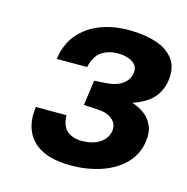

<svg xmlns="http://www.w3.org/2000/svg" viewBox="-77 -919 599 616"><g transform="rotate(15 222.0 -611.0)"><path d="M210 -377.1Q123.2 -377.1 83.4 -417.5Q43.7 -457.9 53.4 -529.3H155Q156.6 -491.9 175.6 -477.1Q194.6 -462.3 222.3 -462.3Q260.4 -462.3 283.5 -478Q306.6 -493.8 310.4 -518.6Q313.5 -542.2 295.4 -557.1Q277.3 -572.1 244.3 -573.3L200.6 -575.5L212.2 -659.2L251.9 -661.7Q284.3 -663.6 304.7 -677.9Q325.1 -692.2 328.6 -716.1Q331.7 -739.1 312.6 -751.4Q293.4 -763.6 263.8 -763.6Q233.6 -763.6 210.8 -749Q188 -734.4 179.2 -695.7H78.2Q85.5 -746.6 113.8 -779.7Q142.1 -812.7 184.9 -828.9Q227.6 -845.1 278.3 -845.1Q330.2 -845.1 369.5 -832.2Q408.8 -819.3 428.8 -791.8Q448.7 -764.2 442.5 -720.8Q437.7 -687.2 415.7 -662.2Q393.7 -637.2 348.4 -622.4Q370.1 -616.1 388.8 -602.7Q407.5 -589.4 417.6 -567.5Q427.7 -545.7 423.3 -514.5Q416.7 -468.6 385.7 -437.9Q354.7 -407.3 308.5 -392.2Q262.2 -377.1 210 -377.1Z"/></g></svg>

Font: Public Sans ExtraBold
Style: Italic
Weight: 800
Italic angle: -8°
Designer: The Public Sans project authors (U.S. Web Design System). Libre Franklin designed by Pablo Impallari and Rodrigo Fuenzal
Version: Version 1.007; ttfautohint (v1.8.1) -l 8 -r 50 -G 200 -x 14 